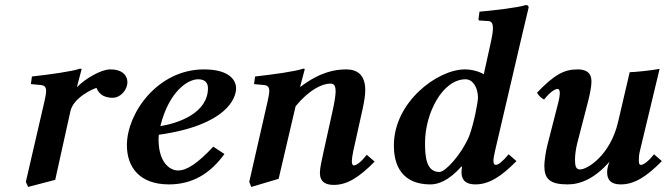

<svg xmlns="http://www.w3.org/2000/svg" viewBox="-20 -718 2633 758"><path d="M285 -375 284 -376 302 -444C302 -446.6 300 -447 296 -447C265 -436 178 -424 106 -416L102 -386L144 -382C153 -380.7 162.1 -376 162.1 -359.5C162.1 -350.4 160.1 -337.7 156 -320L82 0L91 20L198 -8L258 -279C269.7 -331.8 344.5 -366.5 361 -371C367 -356.5 380 -332 425 -332C457 -332 483 -365 483 -393C483 -416 468 -444 415 -444C379 -444 316.8 -407.6 285 -375Z M912 -369C912 -405 881 -444 785 -444C602 -444 481 -271 481 -145C481 -58 531 10 647 10C738 10 809 -31 866 -110L822 -139C762 -75 719 -45 683 -45C648 -45 606 -80 606 -167C606 -171 606 -178 607 -186C877 -224 912 -332 912 -369ZM801 -370C801 -273 687 -232 613 -220C648 -360 723 -405 762 -405C785 -405 801 -395 801 -370Z M1166 -375 1165 -376 1183 -444C1183 -446.6 1181 -447 1177 -447C1146 -436 1059 -424 987 -416L983 -386L1025 -382C1034 -380.7 1043.1 -376 1043.1 -359.5C1043.1 -350.4 1041 -337.6 1037 -320L964 0L972 20L1080 -12L1147 -298.5C1200.5 -364 1252.5 -388 1284 -388C1300.5 -388 1305 -378 1305 -356C1305 -341 1300 -312 1293 -280L1257 -117C1250.2 -86 1243 -54 1243 -37C1243 -19 1246 12 1298 12C1350 12 1397 -17 1459 -80L1428 -107C1407 -80 1388 -65 1377 -65C1373 -65 1369 -69 1369 -81C1369 -90 1371 -104 1375 -123L1411 -285C1419 -321 1422 -345 1422 -362C1422 -424 1389 -444 1347 -444C1303 -444 1243.5 -434 1166 -375Z M2042 -583 2067 -688C2067 -695 2064 -698 2055 -698C2028 -688 1914 -675 1873 -672L1869 -642C1869 -639 1870 -637 1874 -637L1905 -635C1918 -635 1926 -629 1926 -607C1926 -596 1923.8 -578.8 1919 -557L1890 -425C1869 -437 1841 -444 1815 -444C1708 -444 1535 -316 1535 -144C1535 -97 1545 10 1680 10C1707.3 10 1749.5 -2 1802 -61L1804 -60C1803 -55 1802 -43 1802 -39C1802 -21 1806 10 1857 10C1909 10 1957 -19 2019 -82L1988 -109C1966 -82 1948 -67 1937 -67C1932 -67 1928 -71 1928 -83C1928 -92 1930.5 -105.9 1935 -125ZM1867 -332C1867 -317 1852 -233 1832 -180C1801 -107 1738 -39 1715 -39C1662 -39 1658 -101 1658 -154C1658 -271 1727 -405 1818 -405C1847 -405 1867 -372 1867 -332Z M2301 -315C2308.8 -345.1 2315 -378 2315 -395C2315 -413 2312 -444 2260 -444C2208 -444 2169.5 -424.5 2100 -352C2107 -340.3 2115.7 -331.3 2128 -325C2150 -353 2170 -367 2182 -367C2186 -367 2190 -362 2190 -351C2190 -342 2187.9 -328 2183 -309L2140 -141C2135.6 -123.8 2129 -82 2129 -64C2129 -12 2150 10 2221 10C2273 10 2328 -14 2386 -79C2377 -57 2377 -43 2377 -39C2377 -21 2380 10 2431 10C2483 10 2531 -19 2593 -82L2562 -109C2541 -82 2521 -67 2510 -67C2505 -67 2502 -71 2502 -83C2502 -92 2502 -106 2507 -125L2584 -446C2552 -440 2485 -433 2466 -433L2420 -236C2389.5 -105.1 2299 -49 2270 -49C2254 -49 2250 -62 2250 -88C2250 -104 2253.3 -131.2 2259 -153Z"/></svg>

Font: Linux Libertine O
Style: Bold Italic
Weight: 700
Italic angle: -11.5°
Designer: Philipp H. Poll
Foundry: Philipp H. Poll
Version: Version 4.1.0